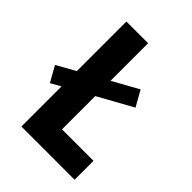

<svg xmlns="http://www.w3.org/2000/svg" viewBox="-185 -717 808 808"><g transform="rotate(45 219.0 -312.5)"><path d="M87.5 0H404.2V-112.5H216.7V-310.4L370.8 -395.8L331.9 -465.3L216.7 -401.4V-625H87.5V-329.9L4.2 -283.3L43.1 -213.9L87.5 -238.9Z"/></g></svg>

Font: Afacad
Style: Bold
Weight: 700
Designer: Kristian Moeller
Foundry: Dicotype
Version: Version 1.000